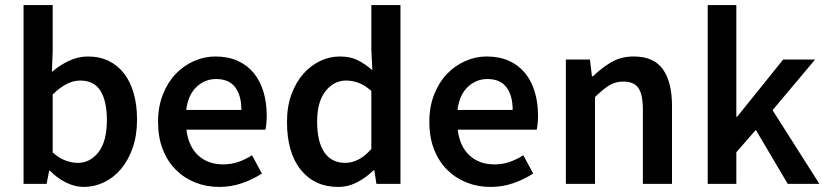

<svg xmlns="http://www.w3.org/2000/svg" viewBox="-20 -726 3263 758"><path d="M311 12Q277 12 242.5 -4.5Q208 -21 177 -52H174L164 0H73V-706H188V-524L185 -442Q216 -469 252.5 -486Q289 -503 327 -503Q373 -503 409 -485.5Q445 -468 470 -435.5Q495 -403 508 -357Q521 -311 521 -254Q521 -191 503.5 -141.5Q486 -92 457 -58Q428 -24 390 -6Q352 12 311 12ZM287 -83Q336 -83 369 -125.5Q402 -168 402 -252Q402 -326 377 -367Q352 -408 296 -408Q244 -408 188 -353V-124Q214 -101 239.5 -92Q265 -83 287 -83Z M846 12Q795 12 751 -5.5Q707 -23 674 -56Q641 -89 622.5 -136.5Q604 -184 604 -245Q604 -305 623 -353Q642 -401 673.5 -434Q705 -467 746 -485Q787 -503 830 -503Q880 -503 918 -486Q956 -469 981.5 -438Q1007 -407 1020 -364Q1033 -321 1033 -270Q1033 -253 1031.5 -238Q1030 -223 1028 -214H716Q724 -148 762.5 -112.5Q801 -77 861 -77Q893 -77 920.5 -86.5Q948 -96 975 -113L1014 -41Q979 -18 936 -3Q893 12 846 12ZM715 -292H933Q933 -349 908.5 -381.5Q884 -414 833 -414Q789 -414 756 -383Q723 -352 715 -292Z M1315 12Q1222 12 1167.5 -55.5Q1113 -123 1113 -245Q1113 -305 1130.5 -353Q1148 -401 1177 -434Q1206 -467 1243.5 -485Q1281 -503 1321 -503Q1363 -503 1392 -488.5Q1421 -474 1450 -449L1446 -528V-706H1561V0H1466L1458 -53H1454Q1427 -26 1391 -7Q1355 12 1315 12ZM1343 -83Q1398 -83 1446 -138V-367Q1420 -390 1395.5 -399Q1371 -408 1346 -408Q1298 -408 1265 -366Q1232 -324 1232 -246Q1232 -166 1260.5 -124.5Q1289 -83 1343 -83Z M1917 12Q1866 12 1822 -5.5Q1778 -23 1745 -56Q1712 -89 1693.5 -136.5Q1675 -184 1675 -245Q1675 -305 1694 -353Q1713 -401 1744.5 -434Q1776 -467 1817 -485Q1858 -503 1901 -503Q1951 -503 1989 -486Q2027 -469 2052.5 -438Q2078 -407 2091 -364Q2104 -321 2104 -270Q2104 -253 2102.5 -238Q2101 -223 2099 -214H1787Q1795 -148 1833.5 -112.5Q1872 -77 1932 -77Q1964 -77 1991.5 -86.5Q2019 -96 2046 -113L2085 -41Q2050 -18 2007 -3Q1964 12 1917 12ZM1786 -292H2004Q2004 -349 1979.5 -381.5Q1955 -414 1904 -414Q1860 -414 1827 -383Q1794 -352 1786 -292Z M2214 0V-491H2309L2317 -425H2321Q2354 -457 2392.5 -480Q2431 -503 2482 -503Q2561 -503 2597 -452.5Q2633 -402 2633 -308V0H2518V-293Q2518 -354 2500 -379Q2482 -404 2441 -404Q2409 -404 2384.5 -388.5Q2360 -373 2329 -343V0Z M2774 0V-706H2887V-265H2890L3072 -491H3198L3030 -291L3215 0H3090L2964 -213L2887 -125V0Z"/></svg>

Font: Processing Sans Pro Semibold
Style: Regular
Weight: 600
Designer: Paul D. Hunt
Foundry: Adobe Systems Incorporated
Version: Version 2.020;PS 2.000;hotconv 1.0.86;makeotf.lib2.5.63406